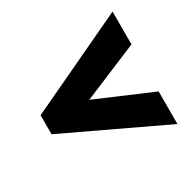

<svg xmlns="http://www.w3.org/2000/svg" viewBox="-118 -728 736 735"><g transform="rotate(-30 250.0 -360.5)"><path d="M466 -112 29 -319V-403L466 -609V-464L220 -361L466 -256Z"/></g></svg>

Font: Noto Sans Khmer UI ExtraCondensed Black
Style: Regular
Weight: 900
Width: 2
Designer: Danh Hong and the Monotype Design Team
Foundry: Monotype Imaging Inc.
Version: Version 2.002; ttfautohint (v1.8.4.7-5d5b)